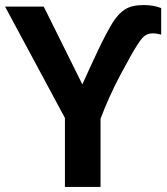

<svg xmlns="http://www.w3.org/2000/svg" viewBox="-20 -740 661 760"><path d="M306 -406 153 -714H0L237 -273V0H378V-270Q411 -358 457.5 -445.5Q504 -533 526 -566Q544 -594 557 -601Q570 -608 585 -608Q595 -608 604 -606Q613 -604 618 -603V-708Q588 -720 549 -720Q502 -720 475 -703Q448 -686 425 -649Q399 -606 368 -540.5Q337 -475 306 -406Z"/></svg>

Font: Noto Sans UI
Style: Bold
Weight: 700
Designer: Monotype Design Team
Foundry: Monotype Imaging Inc.
Version: Version 1.901